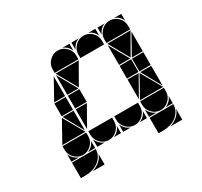

<svg xmlns="http://www.w3.org/2000/svg" viewBox="-125 -658 960 912"><g transform="rotate(-30 355.0 -202.0)"><path d="M284 -492Q311 -492 330 -473Q349 -454 349 -427V-407H219V-427Q219 -453 238.5 -472.5Q258 -492 284 -492ZM77 3H207Q207 23 198 39Q189 55 174.5 66Q160 77 141.5 82.5Q123 88 105 88H77ZM426 -2Q400 -2 380.5 -21.5Q361 -41 361 -67V-87H491V-67Q491 -41 471.5 -21.5Q452 -2 426 -2ZM284 -2Q258 -2 238.5 -21.5Q219 -41 219 -67V-87H349V-67Q349 -41 329.5 -21.5Q310 -2 284 -2ZM142 -2Q116 -2 96.5 -21.5Q77 -41 77 -67V-87H207V-67Q207 -41 187.5 -21.5Q168 -2 142 -2ZM79 -92 142 -205 206 -92ZM348 -402 284 -290 221 -402ZM282 -212H219V-282H282ZM207 -212H145V-282H207ZM219 -287V-395L280 -287ZM219 -207H280L219 -99ZM207 -207V-99L147 -207ZM207 -287H147L207 -395ZM141 88Q163 81 181 67Q199 53 207 30V88ZM77 -42Q89 -14 117 -2H77ZM361 -42Q373 -14 401 -2H361ZM219 -42Q231 -14 259 -2H219ZM168 -2Q182 -8 192 -18Q202 -28 207 -42V-2ZM452 -2Q466 -8 476 -18Q486 -28 491 -42V-2ZM310 -2Q324 -8 334 -18Q344 -28 349 -42V-2ZM349 -492V-453Q339 -482 310 -492ZM568 -492Q595 -492 614 -473Q633 -454 633 -427V-407H503V-427Q503 -453 522.5 -472.5Q542 -492 568 -492ZM503 3H633Q633 23 624 39Q615 55 600.5 66Q586 77 567.5 82.5Q549 88 531 88H503ZM568 -2Q542 -2 522.5 -21.5Q503 -41 503 -67V-87H633V-67Q633 -41 613.5 -21.5Q594 -2 568 -2ZM505 -92 568 -205 632 -92ZM632 -402 568 -290 505 -402ZM566 -212H503V-282H566ZM633 -212H571V-282H633ZM503 -287V-395L564 -287ZM503 -207H564L503 -99ZM633 -207V-99L573 -207ZM633 -287H573L633 -395ZM567 88Q589 81 607 67Q625 53 633 30V88ZM503 -42Q515 -14 543 -2H503ZM594 -2Q608 -8 618 -18Q628 -28 633 -42V-2ZM503 -492H543Q529 -487 519 -477Q509 -467 503 -453ZM633 -492V-453Q623 -482 594 -492ZM425 -492Q452 -492 471 -473Q490 -454 490 -427V-407H360V-427Q360 -453 379.5 -472.5Q399 -492 425 -492ZM360 -492H400Q386 -487 376 -477Q366 -467 360 -453ZM491 -492V-453Q481 -482 452 -492Z"/></g></svg>

Font: CAT DyFa
Style: Regular
Weight: 400
Designer: Peter Wiegel
Foundry: Peter Wiegel
Version: Version 1.001; ttfautohint (v1.3)